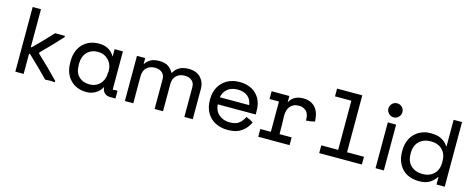

<svg xmlns="http://www.w3.org/2000/svg" viewBox="-36 -1354 4925 2008"><g transform="rotate(15 2426.5 -350.0)"><path d="M238 -218H227V0H137V-700H227V-290H236Q339 -392 435 -496H541Q541 -487 541 -490Q541 -481 541 -484V-480V-482Q438 -368 328 -260V-247Q445 -139 565 -14V-16V-12Q565 -15 565 -6Q565 -9 565 0Q512 -6 460 0Q358 -106 238 -218Z M736 -444Q804 -510 908 -510Q1024 -510 1077 -418H1079V-496H1169V-96Q1169 -85 1174 -78Q1178 -84 1190 -84H1215H1221V0H1162Q1124 0 1100 -24Q1076 -48 1076 -84H1074Q1049 -36 1004 -11Q960 14 908 14Q858 14 813 -3Q767 -20 736 -53Q667 -122 667 -240V-256Q667 -374 736 -444ZM1076 -242Q1076 -248 1079 -254Q1079 -329 1034 -377Q987 -424 919 -424Q849 -424 803 -378Q759 -331 759 -256V-240Q759 -159 802 -116Q848 -72 918 -72Q988 -72 1032 -119Q1076 -166 1076 -242Z M1716 -412H1722Q1767 -498 1882 -498Q1989 -498 2035 -419Q2058 -381 2058 -329V0H1967V-321Q1967 -367 1939 -392Q1910 -418 1858 -418Q1806 -418 1771 -386Q1736 -353 1736 -292V0H1645V-321Q1645 -367 1617 -392Q1588 -418 1536 -418Q1484 -418 1449 -386Q1414 -353 1414 -292V0H1323V-489H1412V-428H1417Q1432 -453 1467 -476Q1501 -498 1564 -498Q1626 -498 1663 -473Q1699 -447 1716 -412Z M2556 -8Q2511 14 2435 14Q2361 14 2300 -18Q2242 -50 2211 -106Q2179 -164 2179 -238V-250Q2179 -325 2211 -383Q2242 -438 2299 -471Q2358 -503 2433 -503Q2508 -503 2565 -473Q2618 -445 2650 -389Q2681 -334 2681 -259V-224V-218H2270Q2275 -148 2321 -108Q2368 -68 2437 -68Q2505 -68 2539 -96Q2573 -124 2591 -162Q2592 -168 2592 -168.5Q2592 -169 2593 -168Q2636 -154 2672 -130Q2670 -133 2669 -124Q2632 -46 2556 -8ZM2543 -387Q2502 -421 2434 -421Q2365 -421 2324 -387Q2282 -351 2272 -295H2589Q2583 -353 2543 -387Z M2779 -496H2971V-430H2973Q3015 -510 3120 -510Q3201 -510 3249 -459Q3296 -407 3299 -312V-309V-307Q3256 -295 3205 -293V-300Q3205 -367 3174 -395Q3139 -424 3101 -424Q3063 -424 3039 -413Q3016 -402 3001 -383Q2971 -346 2971 -281Q2975 -196 2975 -84H3106V0H2767V-84H2881V-412H2779Z M3433 -700H3706V-84H3889V0H3427V-84H3610V-616H3433Z M4081 -562Q4051 -562 4028 -585Q4005 -608 4005 -638Q4005 -669 4028 -692Q4050 -714 4081 -714Q4113 -714 4135 -692Q4157 -670 4157 -638Q4157 -607 4135 -585Q4112 -562 4081 -562ZM4127 0H4037V-496H4127Z M4378 -16Q4323 -46 4292 -103Q4260 -161 4260 -238V-251Q4260 -328 4292 -386Q4323 -441 4377 -472Q4433 -503 4495 -503Q4558 -503 4594 -490Q4661 -465 4691 -412H4695V-700H4786V0H4697V-81H4693Q4672 -46 4628 -15Q4584 14 4510 14Q4435 14 4378 -16ZM4525 -68Q4601 -68 4648 -113Q4695 -158 4695 -240V-249Q4695 -331 4648 -376Q4601 -421 4525 -421Q4448 -421 4400 -376Q4352 -331 4352 -249V-240Q4352 -158 4400 -113Q4448 -68 4525 -68Z"/></g></svg>

Font: Rilu
Style: Bold
Weight: 500
Designer: Alí Sinisterra
Foundry: Alí Sinisterra
Version: ""